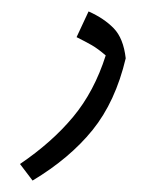

<svg xmlns="http://www.w3.org/2000/svg" viewBox="-20 -174 285 336"><path d="M37 142 15 113Q71 75 108 30.5Q145 -14 165 -77Q151 -89 140.5 -95Q130 -101 114 -109L135 -154Q162 -142 179 -124.5Q196 -107 200 -72Q182 4 142 53.5Q102 103 37 142Z"/></svg>

Font: Noto Sans Arabic SemCond Light
Style: Regular
Weight: 300
Width: 4
Designer: Monotype Design Team, Nadine Chahine, Nizar Qandah and Khaled Hosny
Foundry: Monotype Imaging Inc.
Version: Version 2.012; ttfautohint (v1.8.4.7-5d5b)